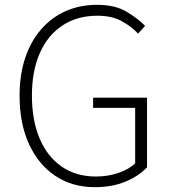

<svg xmlns="http://www.w3.org/2000/svg" viewBox="-20 -761 707 794"><path d="M372 13Q279 13 209 -33.5Q139 -80 100 -165Q61 -250 61 -365Q61 -452 84 -521Q107 -590 150 -639.5Q193 -689 251.5 -715Q310 -741 382 -741Q456 -741 503.5 -712.5Q551 -684 580 -654L551 -622Q523 -652 482.5 -674Q442 -696 383 -696Q299 -696 238 -655.5Q177 -615 144.5 -541Q112 -467 112 -366Q112 -264 143.5 -189Q175 -114 234.5 -72.5Q294 -31 377 -31Q426 -31 470 -46Q514 -61 539 -86V-315H365V-357H588V-69Q554 -33 499 -10Q444 13 372 13Z"/></svg>

Font: Noto Sans SC ExtraLight
Style: Regular
Weight: 250
Designer: Ryoko NISHIZUKA 西塚涼子 (kana, bopomofo & ideographs); Paul D. Hunt (Latin, Greek & Cyrillic); Sandoll Communications 산돌커뮤니
Foundry: Adobe
Version: Version 2.004-H2;hotconv 1.0.118;makeotfexe 2.5.65603